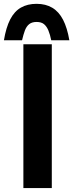

<svg xmlns="http://www.w3.org/2000/svg" viewBox="-25 -963 380 983"><path d="M94.7 -736.3H240.2V0H94.7ZM162.1 -943.4Q209 -943.4 242.7 -923.3Q276.4 -903.3 297.9 -861.8Q319.3 -820.3 330.1 -756.8H237.3Q231.4 -786.1 222.7 -807.1Q213.9 -828.1 200.2 -839.4Q186.5 -850.6 162.1 -850.6Q138.7 -850.6 124.5 -839.4Q110.4 -828.1 102.5 -807.1Q94.7 -786.1 87.9 -756.8H-4.9Q5.9 -822.3 27.3 -863.8Q48.8 -905.3 82.5 -924.3Q116.2 -943.4 162.1 -943.4Z"/></svg>

Font: Josefin Sans CFJ
Style: Bold
Weight: 700
Designer: Santiago Orozco
Foundry: Typemade
Version: Version 2.001